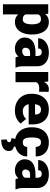

<svg xmlns="http://www.w3.org/2000/svg" viewBox="1126 -1704 809 3100"><g transform="rotate(90 1530.0 -153.5)"><path d="M536.6 -270.5V-260.3Q536.6 -183.6 513.2 -122.3Q489.7 -61 444.1 -25.6Q398.4 9.8 331.5 9.8Q293 9.8 263.7 -4.4Q234.4 -18.6 212.4 -43.5V203.1H47.9V-528.3H201.2L206.5 -479.5Q229 -507.3 259.5 -522.7Q290 -538.1 331.1 -538.1Q431.6 -538.1 484.1 -464.6Q536.6 -391.1 536.6 -270.5ZM372.1 -260.3V-270.5Q372.1 -332 354 -371.6Q335.9 -411.1 290 -411.1Q232.4 -411.1 212.4 -369.1V-160.6Q222.7 -140.1 241.7 -128.7Q260.7 -117.2 291 -117.2Q322.3 -117.2 339.8 -136.5Q357.4 -155.8 364.7 -188.2Q372.1 -220.7 372.1 -260.3Z M906.7 0Q897.5 -19 891.6 -47.4Q872.6 -23.4 842.5 -6.8Q812.5 9.8 764.6 9.8Q715.8 9.8 675 -10.3Q634.3 -30.3 609.9 -66.2Q585.4 -102.1 585.4 -148.9Q585.4 -230.5 645.5 -276.6Q705.6 -322.8 833 -322.8H883.8V-350.6Q883.8 -383.8 869.4 -403.6Q855 -423.3 820.8 -423.3Q762.2 -423.3 762.2 -365.7H597.7Q597.7 -415 626.2 -453.9Q654.8 -492.7 707 -515.4Q759.3 -538.1 829.6 -538.1Q892.6 -538.1 942.1 -517.1Q991.7 -496.1 1020.5 -454.3Q1049.3 -412.6 1049.3 -349.6V-133.3Q1049.3 -81.5 1055.2 -54.9Q1061 -28.3 1071.8 -8.3V0ZM803.7 -107.4Q834 -107.4 854.5 -120.4Q875 -133.3 883.8 -149.4V-234.9H832Q786.1 -234.9 768.1 -211.4Q750 -188 750 -157.7Q750 -135.3 765.4 -121.3Q780.8 -107.4 803.7 -107.4Z M1462.9 -532.2 1460 -379.4Q1450.2 -380.4 1433.6 -381.8Q1417 -383.3 1405.8 -383.3Q1328.6 -383.3 1306.6 -335V0H1142.1V-528.3H1295.9L1301.3 -460.9Q1320.8 -497.6 1350.3 -517.8Q1379.9 -538.1 1417.5 -538.1Q1444.8 -538.1 1462.9 -532.2Z M1766.1 9.8Q1680.2 9.8 1619.1 -25.4Q1558.1 -60.5 1525.9 -118.9Q1493.7 -177.2 1493.7 -246.6V-265.1Q1493.7 -342.3 1522 -404.1Q1550.3 -465.8 1607.2 -502Q1664.1 -538.1 1748.5 -538.1Q1860.8 -538.1 1924.6 -468.3Q1988.3 -398.4 1988.3 -279.3V-212.4H1661.6Q1670.4 -168.5 1700.2 -142.8Q1730 -117.2 1776.9 -117.2Q1810.5 -117.2 1843.3 -129.9Q1876 -142.6 1899.4 -171.9L1974.1 -83Q1949.7 -48.3 1896 -19.3Q1842.3 9.8 1766.1 9.8ZM1747.1 -411.1Q1705.1 -411.1 1686 -384Q1667 -356.9 1661.6 -315.4H1827.6V-328.1Q1828.1 -367.2 1807.1 -389.2Q1786.1 -411.1 1747.1 -411.1Z M2278.3 -117.2Q2313 -117.2 2332.3 -136Q2351.6 -154.8 2350.6 -188.5H2505.4Q2505.9 -128.9 2476.3 -84.2Q2446.8 -39.6 2396.2 -14.9Q2345.7 9.8 2282.2 9.8Q2199.7 9.8 2144.8 -25.4Q2089.8 -60.5 2062.3 -121.3Q2034.7 -182.1 2034.7 -258.3V-269.5Q2034.7 -346.2 2062 -406.7Q2089.4 -467.3 2144.3 -502.7Q2199.2 -538.1 2281.2 -538.1Q2347.2 -538.1 2397.7 -513.2Q2448.2 -488.3 2477.1 -440.9Q2505.9 -393.6 2505.4 -326.2H2350.6Q2351.6 -361.8 2333.3 -386.5Q2314.9 -411.1 2277.3 -411.1Q2243.7 -411.1 2226.8 -391.6Q2210 -372.1 2204.6 -339.8Q2199.2 -307.6 2199.2 -269.5V-258.3Q2199.2 -219.2 2204.6 -187.3Q2210 -155.3 2227.1 -136.2Q2244.1 -117.2 2278.3 -117.2ZM2224.1 -4.9H2349.6L2344.2 24.9Q2371.6 29.8 2394.5 48.6Q2417.5 67.4 2417.5 109.4Q2417.5 164.1 2371.1 197.3Q2324.7 230.5 2234.9 230.5L2231.4 139.6Q2250.5 139.6 2262.7 130.9Q2274.9 122.1 2274.9 102.1Q2274.9 83.5 2259.5 75.9Q2244.1 68.4 2209 66.4Z M2872.6 0Q2863.3 -19 2857.4 -47.4Q2838.4 -23.4 2808.3 -6.8Q2778.3 9.8 2730.5 9.8Q2681.6 9.8 2640.9 -10.3Q2600.1 -30.3 2575.7 -66.2Q2551.3 -102.1 2551.3 -148.9Q2551.3 -230.5 2611.3 -276.6Q2671.4 -322.8 2798.8 -322.8H2849.6V-350.6Q2849.6 -383.8 2835.2 -403.6Q2820.8 -423.3 2786.6 -423.3Q2728 -423.3 2728 -365.7H2563.5Q2563.5 -415 2592 -453.9Q2620.6 -492.7 2672.9 -515.4Q2725.1 -538.1 2795.4 -538.1Q2858.4 -538.1 2908 -517.1Q2957.5 -496.1 2986.3 -454.3Q3015.1 -412.6 3015.1 -349.6V-133.3Q3015.1 -81.5 3021 -54.9Q3026.9 -28.3 3037.6 -8.3V0ZM2769.5 -107.4Q2799.8 -107.4 2820.3 -120.4Q2840.8 -133.3 2849.6 -149.4V-234.9H2797.9Q2752 -234.9 2733.9 -211.4Q2715.8 -188 2715.8 -157.7Q2715.8 -135.3 2731.2 -121.3Q2746.6 -107.4 2769.5 -107.4Z"/></g></svg>

Font: Vazirmatn UI Black
Style: Regular
Weight: 900
Designer: Saber Rastikerdar
Foundry: Saber Rastikerdar
Version: Version 33.003